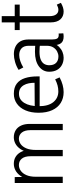

<svg xmlns="http://www.w3.org/2000/svg" viewBox="730 -1494 774 2275"><g transform="rotate(-90 1117.5 -356.0)"><path d="M787.4 0H713.5V-381.4Q713.5 -449.5 685.4 -484.6Q657.2 -519.7 612.6 -519.7Q578 -519.7 547.4 -497.9Q516.7 -476 497.8 -431.6Q478.9 -387.2 478.9 -320.6V0H404.4V-381.4Q404.4 -449.5 376.1 -484.6Q347.8 -519.7 299.8 -519.7Q264.4 -519.7 232.6 -497.9Q200.8 -476 181.1 -431.6Q161.3 -387.2 161.3 -320.6V0H87.5V-569H157.5L159.9 -416H134.9Q149.2 -470.8 176.4 -507Q203.6 -543.3 239.7 -561.5Q275.9 -579.8 315.2 -579.8Q361.1 -579.8 395.6 -559.2Q430.2 -538.5 451.8 -500.7Q473.3 -462.9 477.5 -410H451.2Q465.5 -467.9 492.4 -505.6Q519.3 -543.3 554.6 -561.5Q590 -579.8 628.4 -579.8Q676.1 -579.8 711.9 -558Q747.7 -536.2 767.5 -493.9Q787.4 -451.6 787.4 -389.6Z M1163.7 10.5Q1091.2 10.5 1036 -23.9Q980.9 -58.3 950.2 -124.8Q919.5 -191.3 919.5 -286.7Q919.5 -375.9 947.8 -441.6Q976.1 -507.3 1027.1 -543.4Q1078 -579.5 1144.6 -579.5Q1219.2 -579.5 1264.6 -544.9Q1310 -510.2 1330.1 -447.4Q1350.2 -384.6 1350.2 -301.6V-273.7H961.5L962 -331.7L1274.6 -334Q1274.6 -369 1268.3 -402Q1261.9 -434.9 1246.6 -461.4Q1231.3 -488 1206.4 -503.4Q1181.6 -518.8 1144.3 -518.8Q1075.1 -518.8 1036.1 -455.5Q997.1 -392.2 997.1 -283.8Q997.1 -171.2 1045.4 -111.8Q1093.7 -52.3 1173.1 -52.3Q1208.7 -52.3 1243.2 -61.5Q1277.8 -70.7 1315.6 -89.8L1338.5 -37.2Q1293.8 -13.3 1249.6 -1.4Q1205.4 10.5 1163.7 10.5Z M1719.9 -114.7 1741.8 -110.4Q1727 -69.7 1699.5 -42.9Q1672 -16 1638.7 -2.8Q1605.4 10.5 1572.3 10.5Q1524.4 10.5 1486.6 -9.4Q1448.7 -29.3 1427.1 -67.5Q1405.5 -105.7 1405.5 -160.6Q1405.5 -235.3 1468.4 -282.3Q1531.3 -329.3 1642.4 -329.3Q1668.9 -329.3 1694.2 -327.8Q1719.5 -326.3 1742.5 -321.3V-267.8Q1717.5 -271.8 1695 -273.6Q1672.5 -275.5 1643.5 -275.5Q1583 -275.5 1547.8 -260.2Q1512.7 -245 1497.6 -219Q1482.5 -193 1482.5 -160.6Q1482.5 -106.6 1510.3 -79Q1538.1 -51.3 1587.6 -51.3Q1615.1 -51.3 1644.1 -65.8Q1673.2 -80.4 1693.2 -111Q1713.2 -141.6 1713.2 -190.6V-401.5Q1713.2 -460.9 1682.6 -488.4Q1652.1 -516 1604 -516Q1570.4 -516 1532.2 -503.1Q1494.1 -490.3 1456.4 -467.4L1427.5 -523Q1470.8 -550.6 1520.7 -564.9Q1570.6 -579.2 1614.5 -579.2Q1663.7 -579.2 1703 -560.3Q1742.4 -541.4 1765.1 -502.9Q1787.8 -464.4 1787.8 -405V-126.5Q1787.8 -86.3 1798.6 -66.9Q1809.4 -47.6 1840.7 -47.6Q1845.2 -47.6 1849.3 -48Q1853.4 -48.3 1858.2 -49.3L1860.7 6.8Q1851.2 8.7 1841.2 9.6Q1831.2 10.5 1822.2 10.5Q1768.2 10.5 1744.1 -20Q1719.9 -50.5 1719.9 -114.7Z M2118.6 10.5Q2060.9 10.5 2025.5 -28.8Q1990.1 -68.1 1990.1 -145.4V-723H2064V-158.8Q2064 -105.6 2084.3 -78.6Q2104.6 -51.6 2138.5 -51.6Q2153 -51.6 2168.1 -56.4Q2183.2 -61.2 2200.7 -70.2L2222 -22.2Q2193.8 -5.6 2168.1 2.5Q2142.5 10.5 2118.6 10.5ZM1899.4 -510V-569H2201.1V-510Z"/></g></svg>

Font: Yaldevi ExtraLight
Style: Regular
Weight: 200
Designer: Sol Matas, Rajitha Manaperi, Kosala Senevirathne
Foundry: Mooniak
Version: Version 1.100